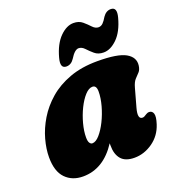

<svg xmlns="http://www.w3.org/2000/svg" viewBox="-123 -758 798 868"><g transform="rotate(-20 276.0 -324.0)"><path d="M462.5 -199Q448.5 -148 473.5 -148Q479 -148 483.2 -150.5Q487.5 -153 494 -157Q502 -162 508.5 -162Q524 -162 529 -147Q534 -132 523 -98Q507 -48 465.8 -19Q424.5 10 378 10Q334 10 314 -13.5Q294 -37 294 -78Q294 -84 294 -90Q229 10 130.5 10Q78.5 10 46.5 -23Q14.5 -56 14.5 -124Q14.5 -164 27 -209.5Q39.5 -255 66 -299Q92.5 -343 134 -379Q175.5 -415 233.8 -436.5Q292 -458 368 -458Q466 -458 504.2 -436Q542.5 -414 537.5 -375.5Q535 -356 525.5 -346Q516 -336 505 -324.2Q494 -312.5 487 -287ZM202.5 -151.5Q202.5 -132.5 208 -124.5Q213.5 -116.5 220.5 -116.5Q237.5 -116.5 256 -137.5Q274.5 -158.5 290.8 -191.2Q307 -224 317 -260.2Q327 -296.5 327 -327.5Q327 -357 307.5 -357Q290 -357 271.5 -336.8Q253 -316.5 237.2 -284.5Q221.5 -252.5 212 -217Q202.5 -181.5 202.5 -151.5ZM409.5 -485Q383.5 -485 366.8 -499.2Q350 -513.5 336.8 -527.8Q323.5 -542 308.5 -542Q289.5 -542 267.5 -506Q252.5 -483 229.5 -483Q198 -483 211.5 -532Q228 -593 260 -625Q292 -657 325.5 -657Q351.5 -657 368.2 -642.8Q385 -628.5 398.2 -614.2Q411.5 -600 426.5 -600Q438.5 -600 447.8 -609Q457 -618 467.5 -636Q483 -658.5 505.5 -658.5Q537 -658.5 524 -610.5Q507.5 -548.5 475.2 -516.8Q443 -485 409.5 -485Z"/></g></svg>

Font: Fraunces 144pt S100 Black
Style: Italic
Weight: 900
Italic angle: -16°
Version: Version 1.000; ttfautohint (v1.8.3)